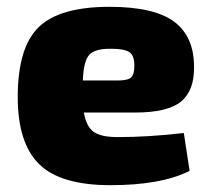

<svg xmlns="http://www.w3.org/2000/svg" viewBox="-20 -531 618 563"><path d="M376 -201H226Q233 -160 254.5 -144.5Q276 -129 325 -129Q416 -129 519 -141L536 -30Q453 12 304 12Q157 12 94.5 -50Q32 -112 32 -246Q32 -392 93.5 -451.5Q155 -511 301 -511Q432 -511 490.5 -467.5Q549 -424 549 -335Q550 -265 510.5 -233Q471 -201 376 -201ZM223 -295H325Q356 -295 365 -304.5Q374 -314 374 -339Q374 -368 359.5 -378Q345 -388 307 -388Q260 -389 242.5 -371Q225 -353 223 -295Z"/></svg>

Font: Ezarion Extra Bold
Style: Regular
Weight: 800
Designer: Natanael Gama
Version: Version 1.001;PS 001.001;hotconv 1.0.70;makeotf.lib2.5.58329